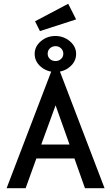

<svg xmlns="http://www.w3.org/2000/svg" viewBox="-20 -999 590 1019"><path d="M431 0 375 -158H173L116 0H15L256 -630H294L535 0ZM275 -440 199 -232H349ZM274 -617Q229 -617 196.5 -645Q164 -673 164 -713Q164 -752 196.5 -780Q229 -808 274 -808Q318 -808 351 -780Q384 -752 384 -713Q384 -673 351.5 -645Q319 -617 274 -617ZM275 -675Q292 -675 304 -686Q316 -697 316 -714Q316 -731 304 -742.5Q292 -754 275 -754Q257 -754 245 -742.5Q233 -731 233 -714Q233 -697 245 -686Q257 -675 275 -675ZM192 -834 166 -886 342 -979 384 -896Z"/></svg>

Font: Inconsolata SemiExpanded SemiBold
Style: Regular
Weight: 600
Width: 6
Monospace: yes
Designer: Raph Levien, Cyreal, Brenton Simpson
Foundry: Raph Levien, Cyreal, Google
Version: Version 3.001; ttfautohint (v1.8.2.53-6de2)